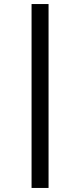

<svg xmlns="http://www.w3.org/2000/svg" viewBox="-20 -827 396 949"><path d="M220 102H136V-807H220Z"/></svg>

Font: Fira Sans Condensed
Style: Regular
Weight: 400
Width: 3
Designer: bBox Type GmbH & Carrois Corporate GbR & Edenspiekermann AG
Foundry: bBox Type GmbH & Carrois Corporate GbR & Edenspiekermann AG
Version: Version 4.301